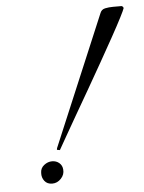

<svg xmlns="http://www.w3.org/2000/svg" viewBox="-49 -662 537 716"><g transform="rotate(-5 220.0 -303.5)"><path d="M157 -107 146 -109 147 -115 352 -602Q357 -616 371 -619Q385 -622 401 -622H433L438 -619L440 -614Q438 -607 424 -579.5Q410 -552 387 -510.5Q364 -469 336 -419.5Q308 -370 279.5 -320.5Q251 -271 225.5 -227Q200 -183 182 -151Q164 -119 157 -107ZM118 15Q99 15 89 2Q79 -11 80 -28Q80 -46 94 -57Q108 -68 124 -68Q140 -68 151 -58.5Q162 -49 163 -34Q165 -15 151 0Q137 15 118 15Z"/></g></svg>

Font: Great Vibes
Style: Regular
Weight: 400
Designer: Robert E. Leuschke, Viktoriya Grabowska, Viviana Monsalve, Eben Sorkin
Foundry: Robert E. Leuschke
Version: Version 1.103; ttfautohint (v1.8.4.7-5d5b)